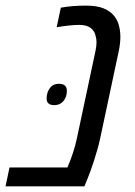

<svg xmlns="http://www.w3.org/2000/svg" viewBox="-43 -660 478 680"><path d="M-23.4 0 -9.3 -66.9H195.8Q219.2 -121.6 229.5 -170.9L295.4 -480.5Q298.8 -497.1 298.8 -509.8Q298.8 -522.9 295.9 -531.2Q293 -549.3 278.8 -560.5Q264.6 -571.8 237.8 -571.8Q206.1 -571.8 157.7 -563.5L172.4 -632.8Q210.9 -640.1 261.7 -640.1Q298.8 -640.1 322 -631.1Q345.2 -622.1 358.4 -606.9Q372.1 -591.8 377.7 -571.5Q383.3 -551.3 383.3 -529.3Q383.3 -507.3 377.9 -480.5L312 -170.9Q304.2 -134.8 290.3 -92Q276.4 -49.3 266.1 -24.9L255.9 0ZM149.4 -287.6Q122.1 -287.6 122.1 -311Q122.1 -332.5 133.5 -347.9Q145 -363.3 165.5 -363.3Q193.8 -363.3 193.8 -338.4Q193.8 -316.4 181.6 -302Q169.4 -287.6 149.4 -287.6Z"/></svg>

Font: Open Sans
Style: Italic
Weight: 400
Italic angle: -12°
Designer: Monotype Design Team
Foundry: Monotype Imaging Inc.
Version: Version 3.000; ttfautohint (v1.8.4)